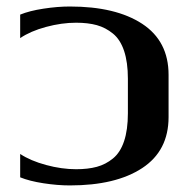

<svg xmlns="http://www.w3.org/2000/svg" viewBox="-20 -560 588 590"><path d="M498 -330.1V-200.2Q498 -96.7 417 -43.5Q335.9 9.8 194.8 9.8Q156.7 9.8 113.8 3.2Q70.8 -3.4 42 -15.1V-86.9Q73.7 -65.9 121.6 -53Q169.4 -40 213.9 -40Q250.5 -40 277.6 -47.4Q304.7 -54.7 327.1 -73Q349.6 -91.3 361.3 -126.2Q373 -161.1 373 -211.9V-317.9Q373 -368.7 361.3 -403.6Q349.6 -438.5 327.1 -456.8Q304.7 -475.1 277.6 -482.7Q250.5 -490.2 213.9 -490.2Q169.4 -490.2 121.6 -477.3Q73.7 -464.4 42 -442.9V-515.1Q70.8 -526.9 113.8 -533.4Q156.7 -540 194.8 -540Q335.9 -540 417 -486.8Q498 -433.6 498 -330.1Z"/></svg>

Font: Pfennig
Style: Bold
Weight: 700
Version: Version 20120410 ; ttfautohint (v0.8)